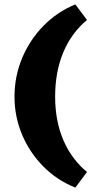

<svg xmlns="http://www.w3.org/2000/svg" viewBox="-20 -731 442 874"><path d="M46 -291Q46 -383 80.5 -466Q115 -549 177.5 -613Q240 -677 323 -711L376 -640Q305 -581 268 -492.5Q231 -404 231 -291Q231 -181 268 -94Q305 -7 376 52L323 123Q240 90 177.5 27Q115 -36 80.5 -118Q46 -200 46 -291Z"/></svg>

Font: Ysabeau Heavy
Style: Regular
Weight: 800
Designer: Christian Thalmann (Catharsis Fonts)
Version: Version 0.003